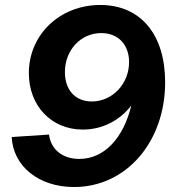

<svg xmlns="http://www.w3.org/2000/svg" viewBox="-20 -736 704 772"><path d="M278 16C487 16 644 -165 644 -405C644 -598 545 -716 383 -716C221 -716 96 -597 96 -442C96 -310 187 -215 313 -215C392 -215 462 -252 508 -312C476 -179 398 -97 299 -97C232 -97 185 -134 177 -195L27 -185C33 -67 136 16 278 16ZM349 -328C283 -328 241 -374 241 -446C241 -535 305 -603 387 -603C455 -603 499 -557 499 -486C499 -399 432 -328 349 -328Z"/></svg>

Font: Uncut Sans
Style: Bold Italic
Weight: 700
Italic angle: -11°
Designer: Kasper Nordkvist
Foundry: UNCUT.wtf
Version: Version 1.304;Glyphs 3.2 (3246)